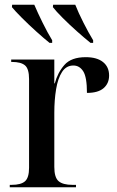

<svg xmlns="http://www.w3.org/2000/svg" viewBox="-20 -786 493 806"><path d="M21 0V-10H29Q68 -10 85 -25Q102 -40 102 -82V-454Q102 -497 85 -511.5Q68 -526 30 -526H27V-536H208V-436H210Q222 -481 250.5 -513.5Q279 -546 340 -546Q387 -546 412.5 -525.5Q438 -505 438 -469Q438 -436 415 -416Q392 -396 345 -396Q345 -462 329.5 -486.5Q314 -511 288 -511Q258 -511 240.5 -484Q223 -457 215.5 -411.5Q208 -366 208 -313V-85Q208 -41 226 -25.5Q244 -10 284 -10H299V0ZM188 -606Q163 -626 131.5 -654.5Q100 -683 72 -711Q44 -739 30 -756L31 -766H124Q138 -733 159 -690.5Q180 -648 199 -617V-606ZM360 -606Q335 -626 303 -654.5Q271 -683 243 -711Q215 -739 202 -756L203 -766H296Q309 -733 330.5 -690.5Q352 -648 371 -617V-606Z"/></svg>

Font: Noto Serif Display SemiCondensed Medium
Style: Regular
Weight: 500
Width: 4
Designer: Monotype Design Team
Foundry: Monotype Imaging Inc.
Version: Version 2.009